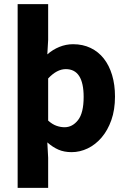

<svg xmlns="http://www.w3.org/2000/svg" viewBox="-20 -721 613 925"><path d="M65 184V-701H212V-529L208 -459Q234 -482 266 -495Q298 -508 332 -508Q379 -508 416.5 -490Q454 -472 480 -439Q506 -406 520 -359.5Q534 -313 534 -256Q534 -192 516.5 -142.5Q499 -93 469.5 -58.5Q440 -24 402.5 -6Q365 12 325 12Q289 12 261.5 0Q234 -12 208 -35L212 39V184ZM291 -108Q329 -108 356 -142.5Q383 -177 383 -254Q383 -388 297 -388Q254 -388 212 -343V-140Q232 -122 252 -115Q272 -108 291 -108Z"/></svg>

Font: Font
Style: ¶
Weight: 700
Designer: Paul D. Hunt
Foundry: Adobe Systems Incorporated
Version: Version 3.000